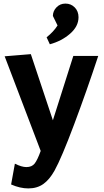

<svg xmlns="http://www.w3.org/2000/svg" viewBox="-20 -827 582 1071"><path d="M42 202 63 86Q101 105 127 105Q158 105 173.5 85Q189 65 207 15L6 -513L152 -525L275 -156L389 -515H528Q464 -321 393.5 -133Q323 55 284 125Q256 175 221.5 199.5Q187 224 138 224Q92 224 42 202ZM240 -619Q279 -650 301 -685L275 -738Q275 -765 295 -786Q315 -807 345 -807Q376 -807 397 -785.5Q418 -764 418 -731Q418 -680 371 -639Q324 -598 258 -580Z"/></svg>

Font: Secular One
Style: Regular
Weight: 400
Designer: Michal Sahar
Foundry: Hagilda
Version: Version 1.000